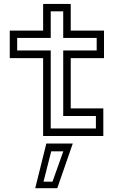

<svg xmlns="http://www.w3.org/2000/svg" viewBox="-20 -697 616 984"><path d="M201 0V-399H30V-540H201V-677H342.5V-540H513V-399H342.5V-141.5H509.5V0ZM240 -38.5H471.5V-102.5H304V-438.5H475.5V-502.5H304V-639H240V-502.5H68V-438.5H240ZM160.5 267.5 217.5 38.5H353L273.5 267.5ZM203 234H249L304.5 78.5H242.5Z"/></svg>

Font: Tourney Expanded
Style: Regular
Weight: 400
Width: 7
Designer: Tyler Finck
Foundry: Etcetera Type Co
Version: Version 1.010; ttfautohint (v1.8.3)